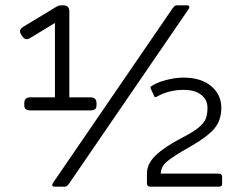

<svg xmlns="http://www.w3.org/2000/svg" viewBox="-20 -700 908 720"><path d="M71 -306V-313Q71 -335 94 -335H186V-614L94 -558Q86 -553 80 -553Q70 -553 63 -565L59 -571Q55 -576 55 -583Q55 -592 68 -600L192 -675Q200 -680 211 -680H217Q240 -680 240 -657V-335H319Q342 -335 342 -313V-306Q342 -295 336.5 -290.5Q331 -286 319 -286H94Q82 -286 76.5 -290.5Q71 -295 71 -306ZM178 -13 628 -670Q632 -675 635 -677.5Q638 -680 643 -680H681Q688 -680 689.5 -676Q691 -672 688 -667L238 -10Q234 -5 231 -2.5Q228 0 223 0H185Q178 0 176.5 -4Q175 -8 178 -13ZM531 -13V-49Q531 -86 564 -117.5Q597 -149 660 -182Q703 -204 724 -221Q745 -238 751.5 -254.5Q758 -271 758 -296Q758 -326 734.5 -344.5Q711 -363 668 -363Q613 -363 567 -337Q560 -334 559 -338L545 -368Q544 -372 544.5 -373.5Q545 -375 548 -377Q566 -390 601.5 -399.5Q637 -409 668 -409Q734 -409 772 -377Q810 -345 810 -296Q810 -249 784 -218Q758 -187 693 -150Q631 -115 607 -95Q583 -75 583 -49H800Q813 -49 813 -35V-12Q813 -5 810 -2.5Q807 0 800 0H544Q531 0 531 -13Z"/></svg>

Font: Mitr ExtraLight
Style: Regular
Weight: 275
Designer: Thanarat Vachiruckul
Foundry: Cadson Demak Co.,Ltd.
Version: Version 1.001